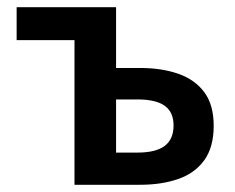

<svg xmlns="http://www.w3.org/2000/svg" viewBox="-20 -511 650 531"><path d="M186 0V-400H26V-491H301V-323H368Q427 -323 473 -307Q519 -291 545 -256Q571 -221 571 -163Q571 -104 545 -68Q519 -32 473 -16Q427 0 368 0ZM301 -89H360Q411 -89 435.5 -107.5Q460 -126 460 -164Q460 -201 435.5 -218.5Q411 -236 360 -236H301Z"/></svg>

Font: Source Sans 3 SemiBold
Style: Regular
Weight: 600
Designer: Paul D. Hunt
Foundry: Adobe
Version: Version 3.046;hotconv 1.0.118;makeotfexe 2.5.65603